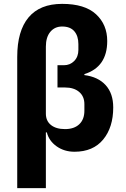

<svg xmlns="http://www.w3.org/2000/svg" viewBox="-20 -772 649 992"><path d="M69 200V-478Q69 -612 127.5 -682Q186 -752 301 -752Q418 -752 476 -698.5Q534 -645 534 -560Q534 -426 416 -389V-384Q487 -375 526 -332Q565 -289 565 -217Q565 -114 513 -51Q461 12 365 12Q312 12 272.5 -16Q233 -44 222 -88H217V200ZM277 -320V-435H310Q342 -435 363.5 -457Q385 -479 385 -514V-544Q385 -586 364 -610.5Q343 -635 301 -635Q263 -635 240 -607.5Q217 -580 217 -531V-185Q217 -147 243.5 -126Q270 -105 316 -105Q363 -105 389.5 -130Q416 -155 416 -200V-234Q416 -274 389 -297Q362 -320 316 -320Z"/></svg>

Font: Aneliza
Style: Bold
Weight: 700
Designer: Mike Abbink, Paul van der Laan, Pieter van Rosmalen
Foundry: Bold Monday
Version: Version 3.0